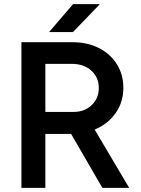

<svg xmlns="http://www.w3.org/2000/svg" viewBox="-20 -903 677 923"><path d="M83 -700H330Q400 -700 455.5 -672Q511 -644 542 -594Q573 -544 573 -480Q573 -412 536 -359.5Q499 -307 435 -280L601 0H472L322 -259H198V0H83ZM335 -365Q386 -365 420.5 -397.5Q455 -430 455 -480Q455 -531 419 -563.5Q383 -596 325 -596H198V-365ZM331 -883H460L331 -749H216Z"/></svg>

Font: Oak Sans SemiBold
Style: Regular
Weight: 600
Designer: Erik Kennedy, Walven
Foundry: Erik Kennedy, Walven
Version: Version 1.000